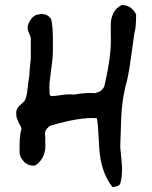

<svg xmlns="http://www.w3.org/2000/svg" viewBox="-20 -666 613 773"><path d="M433 87Q392 36 382 -45Q379 -67 377 -115.5Q375 -164 370 -190Q303 -196 180 -159L167 -146Q162 -139 161.5 -133.5Q161 -128 162 -117.5Q163 -107 162 -98Q169 -33 123 0Q99 4 79 -12Q56 -37 59 -58Q57 -112 66 -147V-152Q43 -193 46 -205Q44 -214 47 -222.5Q50 -231 54 -235.5Q58 -240 67 -248.5Q76 -257 79 -260L85 -273Q89 -288 92 -316.5Q95 -345 98 -361Q98 -372 101 -401Q104 -430 104 -431V-513Q104 -515 97.5 -531.5Q91 -548 91 -551Q91 -570 104.5 -588.5Q118 -607 136 -608Q168 -615 186 -589Q193 -560 193 -503Q193 -446 192 -437Q191 -422 186 -386Q181 -350 179.5 -333Q178 -316 180 -285Q180 -284 182.5 -281.5Q185 -279 186 -279Q199 -279 229 -283.5Q259 -288 277 -285Q326 -294 363 -291Q381 -297 382 -298Q398 -308 401 -323Q430 -449 426 -522Q426 -545 426 -568.5Q426 -592 437 -614Q448 -636 471 -646Q509 -645 528 -608Q528 -553 521 -532Q519 -522 507.5 -436Q496 -350 483 -310Q483 -309 482.5 -307Q482 -305 482 -303Q476 -279 472.5 -247Q469 -215 468 -193Q467 -171 466 -131Q465 -91 464 -76Q465 -66 467.5 -39Q470 -12 471 2Q472 16 470.5 37Q469 58 464 74Q462 78 458 80.5Q454 83 448 84.5Q442 86 439 87Z"/></svg>

Font: Excalifont
Style: Regular
Weight: 400
Designer: Your Own Font Foundry (Virgil); Ján Filípek / DizajnDesign (Excalifont, modifications)
Foundry: Your Own Font Foundry (Virgil); Ján Filípek / DizajnDesign (Excalifont, modifications)
Version: Version 1.000;Glyphs 3.2 (3227)